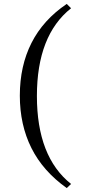

<svg xmlns="http://www.w3.org/2000/svg" viewBox="-20 -774 437 978"><path d="M320 -754 342 -732Q168 -594 168 -285Q168 25 342 163L320 184Q199 98 140 -20Q81 -138 81 -287Q81 -438 140.5 -555.5Q200 -673 320 -754Z"/></svg>

Font: Tiro Gurmukhi
Style: Italic
Weight: 400
Italic angle: -11°
Designer: Gurmukhi: John Hudson & Fiona Ross, assisted by Paul Hanslow. Latin: John Hudson with Paul Hanslow, assisted by Kaja Soj
Foundry: Tiro Typeworks Ltd.
Version: Version 1.52